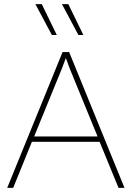

<svg xmlns="http://www.w3.org/2000/svg" viewBox="-20 -913 640 933"><path d="M256 -743H232L152 -893H183ZM385 -743H361L281 -893H312ZM556 0 464 -224H135L44 0H15L284 -660H316L585 0ZM146 -250H454L320 -577L300 -631L280 -578Z"/></svg>

Font: Elaine Sans ExtraLight
Style: Regular
Weight: 275
Designer: Wei Huang
Foundry: Wei Huang
Version: Version 2.001;December 24, 2019;FontCreator 12.0.0.2547 64-b